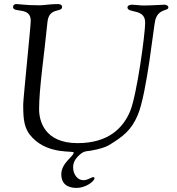

<svg xmlns="http://www.w3.org/2000/svg" viewBox="-20 -728 867 943"><path d="M44 -694C44 -662 131 -697 131 -626C131 -599 94 -243 94 -215C94 -138 98 -93 141 -50C221 32 342 11 342 21C342 41 281 71 281 129C281 169 305 195 356 195C400 195 444 163 444 147C444 144 442 142 438 142C428 142 413 157 389 157C363 157 339 131 339 93C339 74 347 57 360 43C390 11 403 16 426 12C471 4 500 -6 515 -15C582 -56 625 -87 657 -164C702 -272 735 -605 743 -631C760 -688 807 -672 807 -692C807 -698 799 -705 789 -705C770 -705 727 -701 685 -701C666 -701 642 -705 630 -705C612 -705 606 -698 606 -692C606 -661 693 -688 693 -617C693 -562 653 -267 620 -184C585 -98 511 -25 361 -25C197 -25 172 -136 172 -192C172 -295 198 -465 213 -619C220 -694 285 -665 285 -694C285 -705 273 -708 265 -708C223 -708 197 -702 175 -702C102 -702 76 -708 61 -708C48 -708 44 -700 44 -694Z"/></svg>

Font: OFL Sorts Mill Goudy
Style: Italic
Weight: 500
Italic angle: -6°
Version: Version 003.000